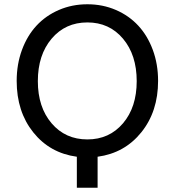

<svg xmlns="http://www.w3.org/2000/svg" viewBox="-20 -729 817 899"><path d="M339.8 149.9V4.9Q213.4 -12.2 135.7 -109.4Q58.1 -206.5 58.1 -350.1Q58.1 -428.2 82.8 -495.1Q107.4 -562 150.9 -608.9Q194.3 -655.8 255.9 -682.4Q317.4 -709 389.2 -709Q460.9 -709 522.5 -682.4Q584 -655.8 627.4 -608.9Q670.9 -562 695.6 -495.1Q720.2 -428.2 720.2 -350.1Q720.2 -207 641.8 -109.6Q563.5 -12.2 437 4.9V149.9ZM389.2 -76.2Q491.7 -76.2 555.9 -151.6Q620.1 -227.1 620.1 -349.1Q620.1 -471.7 555.9 -547.9Q491.7 -624 389.2 -624Q286.1 -624 221.7 -547.9Q157.2 -471.7 157.2 -349.1Q157.2 -227.1 221.7 -151.6Q286.1 -76.2 389.2 -76.2Z"/></svg>

Font: LT Superior Med
Style: Regular
Weight: 500
Designer: Daniel Lyons
Foundry: LyonsType
Version: Version 1.000